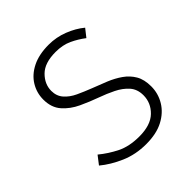

<svg xmlns="http://www.w3.org/2000/svg" viewBox="-159 -648 766 766"><g transform="rotate(-45 223.5 -265.0)"><path d="M230 13Q171 13 121.5 -8.5Q72 -30 36 -60L63 -95Q97 -67 136.5 -47.5Q176 -28 232 -28Q296 -28 328 -59Q360 -90 360 -133Q360 -167 340.5 -189Q321 -211 290.5 -226Q260 -241 229 -252Q190 -266 152.5 -283.5Q115 -301 90 -329.5Q65 -358 65 -403Q65 -441 84.5 -473Q104 -505 142 -524Q180 -543 235 -543Q278 -543 317.5 -527.5Q357 -512 386 -488L360 -455Q334 -475 304 -489Q274 -503 234 -503Q172 -503 142 -473Q112 -443 112 -405Q112 -376 129.5 -356Q147 -336 175 -323Q203 -310 234 -298Q266 -286 296.5 -273.5Q327 -261 352 -243.5Q377 -226 392 -200.5Q407 -175 407 -136Q407 -96 386.5 -62Q366 -28 327 -7.5Q288 13 230 13Z"/></g></svg>

Font: Noto Sans KR Thin ExtraLight
Style: Regular
Weight: 250
Version: Version 2.004-H2;hotconv 1.0.118;makeotfexe 2.5.65603